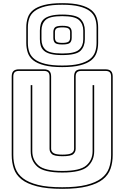

<svg xmlns="http://www.w3.org/2000/svg" viewBox="-20 -1168 786 1213"><path d="M692 -684V-189Q692 -142 678.5 -102.5Q665 -63 630 -35Q595 -7 532.5 9Q470 25 373 25Q276 25 213.5 9Q151 -7 116 -35Q81 -63 67.5 -102.5Q54 -142 54 -189V-684Q54 -708 65 -719Q76 -730 100 -730H257Q281 -730 292 -719Q303 -708 303 -684V-228Q303 -210 318.5 -200.5Q334 -191 375 -191Q417 -191 432.5 -200.5Q448 -210 448 -228V-684Q448 -708 458.5 -719Q469 -730 494 -730H646Q670 -730 681 -719Q692 -708 692 -684ZM682 -189V-684Q682 -703 673.5 -711.5Q665 -720 646 -720H494Q475 -720 466.5 -711.5Q458 -703 458 -684V-228Q458 -208 443 -194.5Q428 -181 375 -181Q323 -181 308 -194.5Q293 -208 293 -228V-684Q293 -703 284.5 -711.5Q276 -720 257 -720H100Q81 -720 72.5 -711.5Q64 -703 64 -684V-189Q64 -143 77.5 -105.5Q91 -68 125.5 -41.5Q160 -15 220 0Q280 15 373 15Q466 15 526 0Q586 -15 620.5 -41.5Q655 -68 668.5 -105.5Q682 -143 682 -189ZM174 -630H184V-213Q184 -157 223.5 -122.5Q263 -88 374 -88Q485 -88 525 -122.5Q565 -157 565 -213V-630H575V-213Q575 -153 533 -115.5Q491 -78 374 -78Q257 -78 215.5 -115.5Q174 -153 174 -213ZM373 -1148Q442 -1148 486.5 -1136.5Q531 -1125 556 -1105Q581 -1085 590.5 -1056.5Q600 -1028 600 -995V-897Q600 -864 590.5 -835.5Q581 -807 556 -787Q531 -767 486.5 -755.5Q442 -744 373 -744Q304 -744 259.5 -755.5Q215 -767 190 -787Q165 -807 155.5 -835.5Q146 -864 146 -897V-995Q146 -1028 155.5 -1056.5Q165 -1085 190 -1105Q215 -1125 259.5 -1136.5Q304 -1148 373 -1148ZM590 -995Q590 -1027 580.5 -1053.5Q571 -1080 546.5 -1098.5Q522 -1117 480 -1127.5Q438 -1138 373 -1138Q308 -1138 266 -1127.5Q224 -1117 199.5 -1098.5Q175 -1080 165.5 -1053.5Q156 -1027 156 -995V-897Q156 -865 165.5 -838.5Q175 -812 199.5 -793.5Q224 -775 266 -764.5Q308 -754 373 -754Q438 -754 480 -764.5Q522 -775 546.5 -793.5Q571 -812 580.5 -838.5Q590 -865 590 -897ZM232 -920V-975Q232 -997 237.5 -1016Q243 -1035 258 -1048Q273 -1061 301 -1068.5Q329 -1076 373 -1076Q462 -1076 489 -1047.5Q516 -1019 516 -975V-920Q516 -875 489 -847.5Q462 -820 373 -820Q329 -820 301 -827Q273 -834 258 -847.5Q243 -861 237.5 -879.5Q232 -898 232 -920ZM373 -1066Q293 -1066 267.5 -1041.5Q242 -1017 242 -975V-920Q242 -878 267.5 -854Q293 -830 373 -830Q453 -830 479.5 -854Q506 -878 506 -920V-975Q506 -1016 479.5 -1041Q453 -1066 373 -1066ZM433 -930Q433 -908 422 -897.5Q411 -887 374 -887Q337 -887 327 -897.5Q317 -908 317 -930V-965Q317 -984 327 -994.5Q337 -1005 374 -1005Q411 -1005 422 -994.5Q433 -984 433 -965ZM374 -897Q402 -897 412.5 -904.5Q423 -912 423 -930V-965Q423 -981 412.5 -988Q402 -995 374 -995Q346 -995 336.5 -988Q327 -981 327 -965V-930Q327 -912 336.5 -904.5Q346 -897 374 -897Z"/></svg>

Font: Bungee Outline
Style: Regular
Weight: 400
Designer: David Jonathan Ross
Foundry: David Jonathan Ross
Version: Version 1.000;PS 1.0;hotconv 1.0.72;makeotf.lib2.5.5900